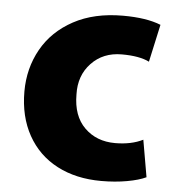

<svg xmlns="http://www.w3.org/2000/svg" viewBox="-44 -546 569 626"><g transform="rotate(5 240.0 -232.5)"><path d="M310 39Q227 39 165 6.5Q103 -26 69 -87Q35 -148 35 -230Q35 -306 70 -368.5Q105 -431 172.5 -467.5Q240 -504 334 -504Q411 -504 458 -485L431 -362Q399 -378 341 -378Q280 -378 241.5 -337.5Q203 -297 205 -235Q205 -165 244 -126.5Q283 -88 344 -88Q397 -88 435 -107L456 14Q433 25 394 32Q355 39 310 39Z"/></g></svg>

Font: Gmarket Sans TTF Bold
Style: Regular
Weight: 700
Designer: Creative Director : Sungho Lee; Art Director : Kiwoong Choi; Project Manager : Sori Yang, Jongwook Yoon; Font Designer :
Foundry: Sandoll Inc.
Version: Version 1.000;hotconv 1.0.109;makeotfexe 2.5.65596